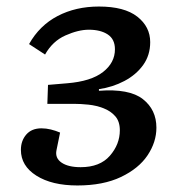

<svg xmlns="http://www.w3.org/2000/svg" viewBox="-20 -554 547 588"><path d="M217 14Q139 14 91.5 -16Q44 -46 44 -95Q44 -123 60.5 -142Q77 -161 107 -161Q121 -161 135.5 -157.5Q150 -154 164 -148L153 -94Q148 -70 168.5 -56Q189 -42 227 -42Q286 -42 316.5 -77Q347 -112 347 -155Q347 -182 333 -198Q319 -214 297 -222.5Q275 -231 251 -233.5Q227 -236 206 -236H125L127 -294L186 -299Q259 -305 295.5 -333.5Q332 -362 332 -403Q332 -434 310 -448.5Q288 -463 252 -463Q220 -463 180.5 -445.5Q141 -428 118 -387L69 -419Q101 -476 156.5 -505Q212 -534 283 -534Q361 -534 400.5 -503Q440 -472 440 -425Q440 -385 418.5 -355Q397 -325 361 -306Q325 -287 283 -281V-276Q376 -283 417.5 -250.5Q459 -218 459 -163Q459 -119 432 -78.5Q405 -38 350.5 -12Q296 14 217 14Z"/></svg>

Font: Literata 7pt Medium
Style: Italic
Weight: 500
Italic angle: -2°
Designer: Latin by Veronika Burian and Jose Scaglione. Greek by Irene Vlachou. Cyrillic by Vera Evstafieva
Foundry: TypeTogether
Version: Version 3.002